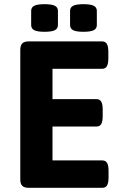

<svg xmlns="http://www.w3.org/2000/svg" viewBox="-20 -898 586 918"><path d="M77 -40V-660Q77 -681 86.5 -690.5Q96 -700 117 -700H468Q484 -700 491 -688Q498 -676 498 -650V-619Q498 -593 491 -581Q484 -569 468 -569H231V-424H441Q457 -424 464 -412Q471 -400 471 -374V-343Q471 -317 464 -305Q457 -293 441 -293H231V-131H469Q485 -131 492 -119Q499 -107 499 -81V-50Q499 -24 492 -12Q485 0 469 0H117Q96 0 86.5 -9.5Q77 -19 77 -40ZM129 -778V-846Q129 -863 144 -870.5Q159 -878 193 -878Q227 -878 242 -870.5Q257 -863 257 -846V-778Q257 -761 242 -753.5Q227 -746 193 -746Q159 -746 144 -753.5Q129 -761 129 -778ZM315 -778V-846Q315 -863 330 -870.5Q345 -878 379 -878Q413 -878 428 -870.5Q443 -863 443 -846V-778Q443 -761 428 -753.5Q413 -746 379 -746Q345 -746 330 -753.5Q315 -761 315 -778Z"/></svg>

Font: Asap-Bold
Style: Bold
Weight: 700
Designer: Pablo Cosgaya
Foundry: Omnibus-Type
Version: Version 2.000; ttfautohint (v1.8)